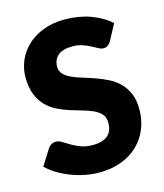

<svg xmlns="http://www.w3.org/2000/svg" viewBox="-111 -820 777 911"><g transform="rotate(-15 277.0 -364.0)"><path d="M473 -580.5Q465.5 -568.5 457.2 -562.5Q449 -556.5 436 -556.5Q424.5 -556.5 411.2 -563.8Q398 -571 381.2 -580Q364.5 -589 343 -596.2Q321.5 -603.5 294 -603.5Q246.5 -603.5 223.2 -583.2Q200 -563 200 -528.5Q200 -506.5 214 -492Q228 -477.5 250.8 -467Q273.5 -456.5 302.8 -447.8Q332 -439 362.5 -428.2Q393 -417.5 422.2 -403Q451.5 -388.5 474.2 -366Q497 -343.5 511 -311.2Q525 -279 525 -233.5Q525 -183 507.5 -139Q490 -95 456.8 -62.2Q423.5 -29.5 374.8 -10.8Q326 8 264 8Q230 8 194.8 1Q159.5 -6 126.5 -18.8Q93.5 -31.5 64.5 -49Q35.5 -66.5 14 -88L64 -167Q70 -175.5 79.8 -181.2Q89.5 -187 101 -187Q116 -187 131.2 -177.5Q146.5 -168 165.8 -156.5Q185 -145 210 -135.5Q235 -126 269 -126Q315 -126 340.5 -146.2Q366 -166.5 366 -210.5Q366 -236 352 -252Q338 -268 315.2 -278.5Q292.5 -289 263.5 -297Q234.5 -305 204 -314.8Q173.5 -324.5 144.5 -338.8Q115.5 -353 92.8 -376.2Q70 -399.5 56 -434.2Q42 -469 42 -520Q42 -561 58.5 -600Q75 -639 107 -669.5Q139 -700 185.5 -718.2Q232 -736.5 292 -736.5Q325.5 -736.5 357.2 -731.2Q389 -726 417.5 -715.8Q446 -705.5 470.8 -691.2Q495.5 -677 515 -659Z"/></g></svg>

Font: Lato
Style: Regular
Weight: 900
Designer: Lukasz Dziedzic with Adam Twardoch and Botio Nikoltchev
Foundry: tyPoland Lukasz Dziedzic
Version: Version 2.010; 2014-09-01; http://www.latofonts.com/; ttfaut